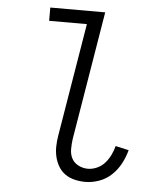

<svg xmlns="http://www.w3.org/2000/svg" viewBox="-53 -781 706 836"><g transform="rotate(5 300.0 -363.5)"><path d="M351 8Q327 8 304 2.5Q281 -3 263 -15.5Q245 -28 233.5 -47Q222 -66 216.5 -88.5Q211 -111 211.5 -134.5Q212 -158 216 -182L298 -677H133V-735H373L280 -173Q277 -151 277 -128.5Q277 -106 286.5 -88Q296 -70 315.5 -60Q335 -50 357 -50Q377 -50 397 -59Q417 -68 431 -84Q445 -100 454.5 -119.5Q464 -139 469 -159L527 -146Q519 -116 504 -87.5Q489 -59 465.5 -36.5Q442 -14 411.5 -3Q381 8 351 8Z"/></g></svg>

Font: Iosevka HT Light Extended
Style: Italic
Weight: 300
Width: 7
Italic angle: -9°
Monospace: yes
Designer: Belleve Invis
Foundry: Belleve Invis
Version: Version 32.3.0; ttfautohint (v1.8.4)